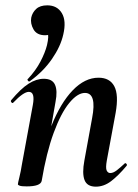

<svg xmlns="http://www.w3.org/2000/svg" viewBox="-20 -690 515 719"><path d="M92 -386Q88 -383 84.5 -388Q81 -393 85 -395Q114 -426 131.5 -459.5Q149 -493 156 -521Q164 -555 158 -569Q152 -583 152 -584L185 -602Q186 -580 177.5 -569Q169 -558 149 -558Q118 -558 105.5 -580Q93 -602 97 -624Q101 -643 115.5 -656.5Q130 -670 157 -670Q194 -670 211.5 -641Q229 -612 217 -561Q207 -516 174.5 -469Q142 -422 92 -386ZM339 9Q306 9 296.5 -16Q287 -41 296 -89L325 -248Q343 -342 298 -342Q270 -342 239 -304Q208 -266 181 -192.5Q154 -119 136 -12L118 -13Q138 -132 172.5 -218.5Q207 -305 252.5 -352Q298 -399 349 -399Q391 -399 408 -367Q425 -335 413 -267L380 -89Q375 -61 379.5 -51.5Q384 -42 393 -42Q404 -42 417 -52Q430 -62 446 -77Q449 -81 453 -77Q457 -73 454 -69Q423 -32 396 -11.5Q369 9 339 9ZM80 8Q61 8 54 5.5Q47 3 47 0Q47 -4 52.5 -26Q58 -48 62 -74L103 -297Q112 -346 88 -346Q78 -346 63.5 -336Q49 -326 30 -306Q27 -302 23 -306.5Q19 -311 22 -315Q58 -358 87 -376.5Q116 -395 144 -395Q176 -395 186 -372.5Q196 -350 188 -309L136 -12Q131 8 80 8Z"/></svg>

Font: Cormorant Light
Style: Bold Italic
Weight: 700
Italic angle: -10°
Version: Version 4.000